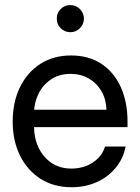

<svg xmlns="http://www.w3.org/2000/svg" viewBox="-20 -747 565 774"><path d="M268.6 7.8Q196.8 7.8 143.6 -26.1Q90.3 -60.1 60.8 -119.6Q31.2 -179.2 31.2 -256.8Q31.2 -335 60.3 -395Q89.4 -455.1 142.3 -489.3Q195.3 -523.4 266.6 -523.4Q338.4 -523.4 389.4 -489.3Q440.4 -455.1 467.3 -395Q494.1 -335 494.1 -256.8V-234.4H76.2V-304.7H409.2Q407.7 -347.7 388.7 -380.1Q369.6 -412.6 337.4 -430.9Q305.2 -449.2 264.6 -449.2Q218.3 -449.2 185.1 -426.5Q151.9 -403.8 134.5 -367.7Q117.2 -331.5 117.2 -291V-237.3Q117.2 -190.9 135.3 -152.3Q153.3 -113.8 187.3 -90.6Q221.2 -67.4 268.6 -67.4Q300.8 -67.4 328.4 -78.4Q356 -89.4 375.7 -109.4Q395.5 -129.4 403.3 -156.2H486.3Q476.6 -106.9 446 -70.1Q415.5 -33.2 369.6 -12.7Q323.7 7.8 268.6 7.8ZM263.7 -617.2Q240.7 -617.2 224.6 -633.3Q208.5 -649.4 209 -671.9Q208.5 -694.8 224.6 -710.7Q240.7 -726.6 263.7 -726.6Q286.1 -726.6 302 -710.7Q317.9 -694.8 318.4 -671.9Q317.9 -649.4 302 -633.3Q286.1 -617.2 263.7 -617.2Z"/></svg>

Font: Inter Display V
Style: Regular
Weight: 400
Designer: Rasmus Andersson
Foundry: rsms
Version: Version 3.015;git-src